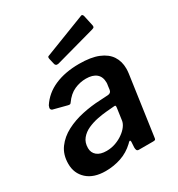

<svg xmlns="http://www.w3.org/2000/svg" viewBox="-180 -868 919 994"><g transform="rotate(-30 279.0 -371.0)"><path d="M334 -53Q299 -20 255 -5Q211 10 162 10Q91 10 51.5 -26Q12 -62 12 -119Q12 -174 40 -212Q68 -250 113 -273.5Q158 -297 212 -308.5Q266 -320 317 -322L367 -325Q386 -326 389 -344L392 -367Q393 -372 393.5 -376.5Q394 -381 394 -385Q394 -420 372.5 -438Q351 -456 311 -456Q275 -456 241.5 -441Q208 -426 181 -388Q178 -383 174 -382Q170 -381 162 -383L81 -404Q75 -406 72.5 -412Q70 -418 76 -432Q111 -486 173 -513Q235 -540 319 -540Q389 -540 433 -522Q477 -504 498 -472Q519 -440 519 -397Q519 -390 518.5 -383Q518 -376 517 -368L467 -16Q466 -5 463 -2.5Q460 0 450 0H365Q356 0 353 -6Q350 -12 350 -22L352 -56Q351 -73 334 -53ZM375 -246Q376 -255 374.5 -257.5Q373 -260 365 -259L318 -255Q294 -253 263.5 -247Q233 -241 205 -228.5Q177 -216 159 -194Q141 -172 141 -139Q141 -111 161 -94.5Q181 -78 218 -78Q247 -78 273 -87.5Q299 -97 318 -111Q338 -125 350.5 -142Q363 -159 365 -175ZM466 -740 479 -680Q481 -672 479 -667.5Q477 -663 466 -660L227 -594Q217 -592 212 -596Q207 -600 206 -608L199 -638Q196 -652 203 -654L451 -750Q456 -753 460 -750.5Q464 -748 466 -740Z"/></g></svg>

Font: Libre Franklin Thin SemiBold
Style: Italic
Weight: 600
Italic angle: -8°
Version: Version 3.000